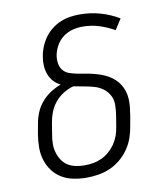

<svg xmlns="http://www.w3.org/2000/svg" viewBox="-84 -813 768 890"><g transform="rotate(-10 300.0 -367.5)"><path d="M252 8Q221 8 191 2Q161 -4 136.5 -18.5Q112 -33 94.5 -56Q77 -79 68 -107Q59 -135 59 -166Q59 -197 64 -228L73 -277Q77 -303 87.5 -328.5Q98 -354 116.5 -376Q135 -398 159 -413.5Q183 -429 208 -438Q190 -447 176.5 -461.5Q163 -476 155.5 -495Q148 -514 146.5 -535.5Q145 -557 149 -579Q152 -601 161 -623.5Q170 -646 184 -666Q198 -686 217.5 -701.5Q237 -717 259.5 -726.5Q282 -736 305.5 -739.5Q329 -743 351 -743Q402 -743 448.5 -729.5Q495 -716 535 -692L503 -642Q470 -661 432.5 -673Q395 -685 354 -685Q331 -685 307 -679Q283 -673 262.5 -657.5Q242 -642 229.5 -619.5Q217 -597 213 -574Q210 -555 213 -536Q216 -517 227.5 -503.5Q239 -490 256.5 -484Q274 -478 292.5 -474.5Q311 -471 329.5 -468Q348 -465 366 -460.5Q384 -456 401 -450Q418 -444 434 -435Q450 -426 463 -414Q476 -402 485.5 -387Q495 -372 500.5 -354.5Q506 -337 507 -318Q508 -299 506 -280Q504 -261 501 -242L492 -192Q488 -165 478.5 -138Q469 -111 452 -86.5Q435 -62 412 -43Q389 -24 362.5 -12.5Q336 -1 307.5 3.5Q279 8 252 8ZM252 -50Q273 -50 293.5 -53.5Q314 -57 333.5 -66Q353 -75 370 -90Q387 -105 399 -123Q411 -141 418 -161Q425 -181 428 -202L436 -251Q440 -276 440.5 -301Q441 -326 430 -346.5Q419 -367 400.5 -380.5Q382 -394 359 -400.5Q336 -407 312 -411Q288 -415 264 -420Q239 -413 216 -398.5Q193 -384 176 -363Q159 -342 150 -317.5Q141 -293 137 -268L129 -218Q125 -197 124.5 -175.5Q124 -154 129.5 -134.5Q135 -115 145.5 -98Q156 -81 172.5 -70Q189 -59 210 -54.5Q231 -50 252 -50Z"/></g></svg>

Font: Iosevka Aile Light
Style: Italic
Weight: 300
Italic angle: -9°
Designer: Belleve Invis
Foundry: Belleve Invis
Version: Version 31.1.0; ttfautohint (v1.8.4)